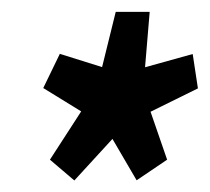

<svg xmlns="http://www.w3.org/2000/svg" viewBox="-20 -727 358 328"><path d="M107 -418.7 65.3 -454.2 118.7 -536.7 53.9 -576.6 82.2 -635 154.4 -612.4 177.7 -706.7H235.7L227.8 -612.1L309.2 -634.7L318.1 -576L237.2 -536.1L265.5 -454.2L213.4 -419L172.1 -489.7Z"/></svg>

Font: Georama
Style: Italic
Weight: 400
Width: 2
Italic angle: -9°
Designer: Jean-Baptiste Levee
Foundry: Production Type
Version: Version 1.000